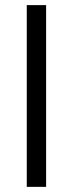

<svg xmlns="http://www.w3.org/2000/svg" viewBox="-20 -726 283 746"><path d="M159.2 0H84V-706.1H159.2Z"/></svg>

Font: Pretendard GOV
Style: Regular
Weight: 400
Designer: Base glyphs from Inter by Rasmus Andersson; Hangeul glyphs from Noto Sans CJK(Source Han Sans) by Jang Soo-young and Kan
Foundry: Kil Hyung-jin
Version: Version 1.309